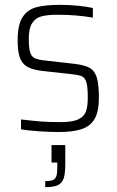

<svg xmlns="http://www.w3.org/2000/svg" viewBox="-20 -538 482 794"><path d="M67 -3V-44Q117 -38 151.5 -35.5Q186 -33 230 -33Q279 -33 303 -44Q327 -55 335 -76Q343 -97 343 -135Q343 -178 337.5 -197Q332 -216 319.5 -222Q307 -228 278 -231L152 -245Q112 -250 91 -263Q70 -276 61.5 -301.5Q53 -327 53 -372Q53 -435 73 -466.5Q93 -498 130 -508Q167 -518 229 -518Q262 -518 300 -514.5Q338 -511 364 -505V-465Q297 -477 218 -477Q177 -477 152 -470.5Q127 -464 113 -442.5Q99 -421 99 -378Q99 -340 104.5 -322Q110 -304 123.5 -297.5Q137 -291 165 -288L288 -274Q330 -269 350.5 -257.5Q371 -246 380 -218Q389 -190 389 -135Q389 -78 372 -47.5Q355 -17 319 -4.5Q283 8 222 8Q186 8 142 5Q98 2 67 -3ZM217 151V134H193V62H250V138Q250 179 243.5 199Q237 219 219.5 227.5Q202 236 167 236V211Q190 211 200 206Q210 201 213.5 189Q217 177 217 151Z"/></svg>

Font: Saira Semi Condensed ExtraLight
Style: Regular
Weight: 200
Width: 4
Designer: Hector Gatti with collaboration of the Omnibus-Type team
Foundry: Omnibus-Type
Version: Version 1.001; ttfautohint (v1.8)